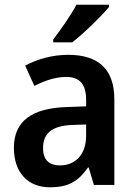

<svg xmlns="http://www.w3.org/2000/svg" viewBox="-20 -786 577 816"><path d="M443 -756V-766H305C281 -721 239 -661 206 -618V-606H287C335 -643 413 -719 443 -756ZM270 -553C203 -553 138 -535 87 -507L126 -421C172 -444 216 -459 262 -459C317 -459 346 -429 346 -363V-334L262 -331C114 -326 39 -270 39 -158C39 -53 98 10 192 10C272 10 313 -16 354 -74H357L379 0H466V-364C466 -491 399 -553 270 -553ZM289 -255 346 -257V-209C346 -128 299 -83 235 -83C191 -83 163 -104 163 -157C163 -216 197 -252 289 -255Z"/></svg>

Font: Noto Sans Gujarati UI SemiCondensed SemiBold
Style: Regular
Weight: 600
Width: 4
Designer: Jelle Bosma - Monotype Design Team, Universal Thirst
Foundry: Monotype Imaging Inc.
Version: Version 2.106